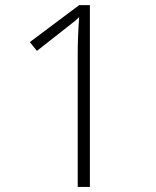

<svg xmlns="http://www.w3.org/2000/svg" viewBox="-20 -734 611 754"><path d="M333 0H285.2V-520Q285.2 -590.8 291 -667Q283.7 -659.7 275.9 -652.8Q268.1 -646 125 -534.2L97.2 -568.8L291 -713.9H333Z"/></svg>

Font: Zoram GWebM Light
Style: Regular
Weight: 300
Foundry: Ascender Corporation
Version: Version 1.000